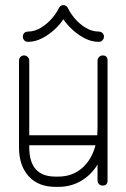

<svg xmlns="http://www.w3.org/2000/svg" viewBox="-20 -723 492 748"><path d="M399 -20Q399 0 380 0Q372 0 366 -5.5Q360 -11 360 -20V-82Q335 -41 295.5 -18Q256 5 207 5H196Q129 5 91.5 -36.5Q54 -78 54 -149V-487Q54 -495 59.5 -501Q65 -507 74 -507Q82 -507 88 -501Q94 -495 94 -487V-196H359Q360 -211 360 -228V-487Q360 -495 366 -501Q372 -507 380 -507Q399 -507 399 -487ZM196 -35H207Q261 -35 299 -67.5Q337 -100 352 -157H94V-149Q94 -35 196 -35ZM209 -691Q215 -703 227 -703Q239 -703 245 -691Q253 -673 271 -651.5Q289 -630 313.5 -615Q338 -600 365 -600Q373 -600 379 -594.5Q385 -589 385 -580Q385 -572 379 -566Q373 -560 365 -560Q336 -560 309.5 -574Q283 -588 261.5 -608Q240 -628 227 -648Q214 -628 192.5 -608Q171 -588 144 -574Q117 -560 89 -560Q80 -560 74.5 -566Q69 -572 69 -580Q69 -589 74.5 -594.5Q80 -600 89 -600Q115 -600 139.5 -615Q164 -630 182.5 -651.5Q201 -673 209 -691Z"/></svg>

Font: Libertine Sup Light
Style: Regular
Weight: 300
Designer: Bastien Sozeau
Foundry: NBR — Bastien Sozeau
Version: Version 2.003; ttfautohint (v1.8.4.7-5d5b);gftools[0.9.33]